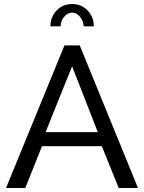

<svg xmlns="http://www.w3.org/2000/svg" viewBox="-20 -936 717 956"><path d="M301 -710H377L667 0H571L487 -208H189L106 0H10ZM467 -278 339 -606 207 -278ZM339 -873Q317 -873 299.5 -852.5Q282 -832 282 -805H231Q231 -852 262 -884Q293 -916 339 -916Q385 -916 416 -884Q447 -852 447 -805H397Q394 -834 377.5 -853.5Q361 -873 339 -873Z"/></svg>

Font: Raleway Thin Medium
Style: Regular
Weight: 500
Version: Version 4.026